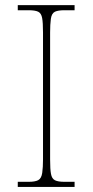

<svg xmlns="http://www.w3.org/2000/svg" viewBox="-20 -734 365 754"><path d="M272.9 -20V0H49.8V-20H92.8Q117.7 -20 129.9 -26.4Q142.6 -33.2 145.8 -54.9Q148.9 -76.7 148.9 -107.9V-606Q148.9 -645.5 145.5 -663.1Q142.1 -682.1 129.9 -688Q117.7 -693.8 92.8 -693.8H49.8V-713.9H272.9V-693.8H232.9Q208.5 -693.8 195.8 -688Q182.6 -681.6 179.7 -659.7Q176.8 -637.7 176.8 -606V-107.9Q176.8 -68.4 180.2 -51.3Q183.6 -32.2 195.8 -26.1Q208 -20 232.9 -20Z"/></svg>

Font: Koh Santepheap Thin
Style: Regular
Weight: 100
Designer: Danh Hong
Version: Version 2.002; ttfautohint (v1.8.3)